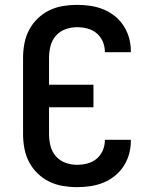

<svg xmlns="http://www.w3.org/2000/svg" viewBox="-20 -763 640 791"><path d="M297 8Q268 8 238.5 3Q209 -2 182.5 -15Q156 -28 134.5 -49Q113 -70 99.5 -96Q86 -122 80.5 -151.5Q75 -181 75 -210V-525Q75 -554 80.5 -583.5Q86 -613 99.5 -639Q113 -665 134.5 -686Q156 -707 182.5 -720Q209 -733 238.5 -738Q268 -743 297 -743Q325 -743 352 -739Q379 -735 404.5 -725Q430 -715 452 -697.5Q474 -680 489 -657Q504 -634 511.5 -607.5Q519 -581 519 -553V-548H412V-551Q412 -572 403 -592.5Q394 -613 377.5 -626.5Q361 -640 340 -645.5Q319 -651 297 -651Q273 -651 249.5 -642.5Q226 -634 210 -615.5Q194 -597 188 -573Q182 -549 182 -525V-414H365V-321H182V-210Q182 -186 188 -162Q194 -138 210 -119.5Q226 -101 249.5 -92.5Q273 -84 297 -84Q319 -84 340 -89.5Q361 -95 377.5 -108.5Q394 -122 403 -142.5Q412 -163 412 -184V-187H519V-182Q519 -154 511.5 -127.5Q504 -101 489 -78Q474 -55 452 -37.5Q430 -20 404.5 -10Q379 0 352 4Q325 8 297 8Z"/></svg>

Font: Iosevka Semibold Extended
Style: Regular
Weight: 600
Width: 7
Monospace: yes
Designer: Belleve Invis
Foundry: Belleve Invis
Version: Version 32.5.0; ttfautohint (v1.8.4)